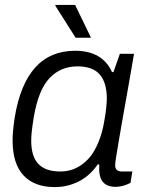

<svg xmlns="http://www.w3.org/2000/svg" viewBox="-20 -743 589 775"><path d="M285.2 -590.8 203.1 -720.2 204.1 -723.1H283.2L347.2 -590.8ZM201.2 12.2Q119.1 12.2 75 -34.9Q30.8 -82 30.8 -176.8Q30.8 -210.4 39.1 -267.1Q83 -538.1 283.2 -538.1Q393.1 -538.1 432.1 -452.1H438L463.9 -525.9H521L500 -404.8Q496.1 -382.3 487.5 -334.7Q479 -287.1 472.7 -250.7Q466.3 -214.4 459.5 -174.6Q452.6 -134.8 448.7 -109.1Q444.8 -83.5 444.8 -76.2Q444.8 -50.8 472.2 -50.8H514.2L506.8 -4.9Q475.6 11.2 445.8 11.2Q389.6 11.2 381.8 -42Q379.4 -54.7 380.9 -78.1L375 -80.1Q343.3 -33.7 297.9 -10.7Q252.4 12.2 201.2 12.2ZM223.1 -50.8Q244.1 -50.8 264.4 -56.2Q284.7 -61.5 306.4 -75.9Q328.1 -90.3 345.7 -112.5Q363.3 -134.8 378.2 -171.1Q393.1 -207.5 400.9 -253.9Q411.1 -311.5 411.1 -345.2Q411.1 -410.2 382.3 -442.6Q353.5 -475.1 293 -475.1Q225.1 -475.1 180.4 -428.2Q135.7 -381.3 117.2 -274.9Q106 -209 106 -175.8Q106 -111.3 135 -81.1Q164.1 -50.8 223.1 -50.8Z"/></svg>

Font: Archivo Light
Style: Italic
Weight: 300
Italic angle: -10°
Designer: Hector Gatti
Foundry: Omnibus-Type
Version: Version 2.001